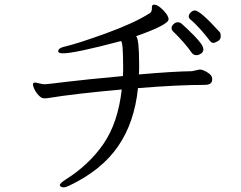

<svg xmlns="http://www.w3.org/2000/svg" viewBox="-20 -753 1040 828"><path d="M808 -524Q775 -571 726 -618Q720 -624 720 -632.5Q720 -641 728.5 -649Q737 -657 746.5 -657Q756 -657 763 -651Q770 -645 786 -630Q802 -615 818.5 -598Q835 -581 846 -566Q857 -551 857 -540Q857 -529 847 -522Q837 -515 826.5 -515Q816 -515 808 -524ZM820 -708Q843 -708 928 -614Q932 -609 932 -596Q932 -583 919.5 -575.5Q907 -568 899 -568Q891 -568 881.5 -581.5Q872 -595 847.5 -623Q823 -651 800 -670Q794 -675 794 -683Q794 -691 802.5 -699.5Q811 -708 820 -708ZM808 -446 840 -453H844Q856 -452 875 -440.5Q894 -429 895 -415V-410Q895 -387 863 -387Q748 -387 575 -373Q560 -225 489.5 -122.5Q419 -20 282 46Q264 55 254.5 55Q245 55 240 50Q238 46 238 45Q238 38 262 22Q364 -42 426.5 -133Q489 -224 505 -367Q302 -349 187 -330Q181 -329 170 -329Q159 -329 147 -341.5Q135 -354 128.5 -368Q122 -382 122 -389Q122 -396 130 -397H133L165 -390H178Q184 -390 265.5 -400Q347 -410 510 -425Q511 -436 511 -446V-468Q511 -570 502 -576Q302 -523 252 -523Q231 -523 231 -532Q231 -546 259 -552Q315 -565 436.5 -609Q558 -653 624 -695Q635 -700 635 -716V-721Q635 -733 644 -733Q656 -733 671 -721Q686 -709 696.5 -694.5Q707 -680 707 -670Q707 -646 567 -597Q580 -585 580 -476Q580 -465 580 -454Q580 -443 579 -432Q729 -445 808 -446Z"/></svg>

Font: LXGW WenKai Mono Lite
Style: Regular
Weight: 400
Monospace: yes
Designer: LXGW / Fontworks Inc.
Foundry: LXGW / Fontworks Inc.
Version: Version 1.520; June 14, 2025